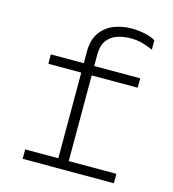

<svg xmlns="http://www.w3.org/2000/svg" viewBox="-108 -818 817 907"><g transform="rotate(15 300.0 -364.0)"><path d="M248 0V-465H87V-511H248V-568Q248 -625 273 -660.5Q298 -696 338.5 -712Q379 -728 425 -728Q457 -728 488.5 -721.5Q520 -715 542 -702V-656Q519 -666 492.5 -674Q466 -682 431 -682Q398 -682 367.5 -672Q337 -662 318 -637Q299 -612 299 -566V-511H524V-465H299V0ZM86 0V-46H532V0Z"/></g></svg>

Font: Chivo Mono Thin
Style: Regular
Weight: 250
Designer: Hector Gatti
Foundry: Omnibus-Type
Version: Version 1.008